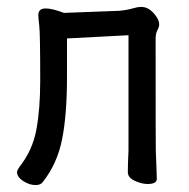

<svg xmlns="http://www.w3.org/2000/svg" viewBox="-20 -512 540 550"><path d="M82 18.1Q64 18.1 46.4 6.6Q28.8 -4.9 28.8 -19Q28.8 -23.9 35.2 -33.2Q73.2 -81.1 84.2 -140.6Q95.2 -200.2 95.2 -280.8Q95.2 -417 92.5 -438Q89.8 -459 89.8 -469.2Q89.8 -487.8 110.8 -487.8Q129.9 -487.8 163.1 -475.1L320.8 -481Q342.8 -482.9 358.4 -487.5Q374 -492.2 384.8 -492.2Q403.8 -492.2 419.9 -474.6Q436 -457 436 -441.9Q436 -435.1 430.9 -425.5Q425.8 -416 425.8 -401.9Q425.8 -101.1 426.3 -80.6Q426.8 -60.1 428 -36.1Q429.2 -12.2 429.2 0Q429.2 15.1 402.8 15.1Q386.2 15.1 366.2 6.1Q346.2 -2.9 346.2 -19Q346.2 -43 348.1 -81.1V-411.1L171.9 -401.9V-291Q171.9 -184.1 158 -113.5Q144 -43 103 8.8Q97.2 18.1 82 18.1Z"/></svg>

Font: LXGW WenKai Mono GB Screen
Style: Regular
Weight: 400
Monospace: yes
Designer: LXGW / Fontworks Inc.
Foundry: LXGW / Fontworks Inc.
Version: Version 1.510;January 18,2025